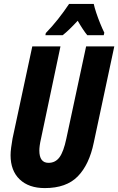

<svg xmlns="http://www.w3.org/2000/svg" viewBox="-20 -951 604 981"><path d="M209 10Q127 10 80.5 -34.5Q34 -79 34 -158Q34 -175 37 -197.5Q40 -220 44 -243L145 -714H289L189 -240Q185 -223 183 -208Q181 -193 181 -182Q181 -119 228 -119Q263 -119 284 -147.5Q305 -176 319 -243L420 -714H564L459 -222Q436 -110 377.5 -50Q319 10 209 10ZM214 -782Q247 -816 277 -854Q307 -892 333 -931H459Q463 -912 472 -885Q481 -858 492 -831Q503 -804 513 -784L510 -771H426Q404 -798 377 -845Q331 -795 300 -771H212Z"/></svg>

Font: Noto Sans ExtraCondensed ExtraBold
Style: Italic
Weight: 800
Width: 2
Italic angle: -12°
Designer: Monotype Design Team
Foundry: Monotype Imaging Inc.
Version: Version 2.013; ttfautohint (v1.8.4.7-5d5b)